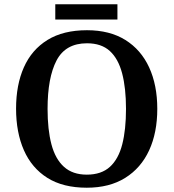

<svg xmlns="http://www.w3.org/2000/svg" viewBox="-20 -866 810 896"><path d="M385 10Q274 10 201 -36Q128 -82 91.5 -165Q55 -248 55 -359Q55 -470 91.5 -552Q128 -634 201.5 -679.5Q275 -725 386 -725Q492 -725 565 -679.5Q638 -634 676 -551.5Q714 -469 714 -358Q714 -247 676 -164.5Q638 -82 564.5 -36Q491 10 385 10ZM385 -51Q453 -51 493 -87.5Q533 -124 550.5 -192.5Q568 -261 568 -358Q568 -455 550 -523.5Q532 -592 492.5 -628Q453 -664 386 -664Q286 -664 244 -584Q202 -504 202 -358Q202 -261 220 -192.5Q238 -124 278.5 -87.5Q319 -51 385 -51ZM238 -775V-846H528V-775Z"/></svg>

Font: Noto Serif Khmer SemiBold
Style: Regular
Weight: 600
Version: Version 2.003